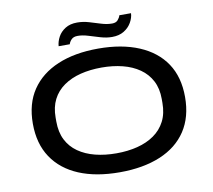

<svg xmlns="http://www.w3.org/2000/svg" viewBox="-92 -970 1204 1087"><g transform="rotate(-10 510.5 -426.5)"><path d="M511 12Q375 12 277 -29Q179 -70 126 -149.5Q73 -229 73 -344Q73 -459 126 -537.5Q179 -616 277 -657.5Q375 -699 511 -699Q646 -699 744.5 -657.5Q843 -616 895.5 -537.5Q948 -459 948 -344Q948 -229 895.5 -149.5Q843 -70 744.5 -29Q646 12 511 12ZM511 -97Q576 -97 631.5 -111Q687 -125 728.5 -154Q770 -183 793 -227.5Q816 -272 816 -333V-356Q816 -416 793 -460Q770 -504 728.5 -533Q687 -562 631.5 -576Q576 -590 511 -590Q445 -590 389.5 -576Q334 -562 292.5 -533Q251 -504 228.5 -460Q206 -416 206 -356V-333Q206 -272 228.5 -227.5Q251 -183 292.5 -154Q334 -125 389.5 -111Q445 -97 511 -97ZM293 -751Q295 -778 309 -804Q323 -830 350.5 -847.5Q378 -865 419 -865Q453 -865 486.5 -855Q520 -845 552 -835Q584 -825 614 -825Q636 -825 647 -837.5Q658 -850 662 -864H729Q728 -838 712.5 -811Q697 -784 669 -767Q641 -750 601 -750Q569 -750 535 -760Q501 -770 469 -780Q437 -790 409 -790Q385 -790 373 -777.5Q361 -765 357 -751Z"/></g></svg>

Font: Archivo Expanded Medium
Style: Regular
Weight: 500
Width: 7
Designer: Hector Gatti
Foundry: Omnibus-Type
Version: Version 2.001